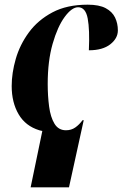

<svg xmlns="http://www.w3.org/2000/svg" viewBox="-20 -561 524 821"><path d="M161 -1Q157 -2 154 -2.5Q151 -3 148 -4Q89 -22 59.5 -72.5Q30 -123 30 -193Q30 -249 47.5 -309.5Q65 -370 103.5 -422.5Q142 -475 204 -508Q266 -541 355 -541Q404 -541 432 -526Q460 -511 472 -486Q484 -461 484 -431Q484 -397 451.5 -371.5Q419 -346 360 -346Q364 -434 355 -482Q346 -530 314 -530Q287 -530 256.5 -488.5Q226 -447 205 -373.5Q184 -300 184 -202Q184 -151 190 -105.5Q196 -60 213 -32Q230 -4 262 -4Q285 -4 302 -16Q319 -28 333 -47H338L275 240H111Z"/></svg>

Font: Noto Serif Display ExtraCondensed Black
Style: Italic
Weight: 900
Width: 2
Italic angle: -12°
Designer: Monotype Design Team
Foundry: Monotype Imaging Inc.
Version: Version 2.009